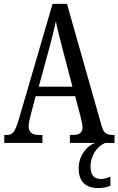

<svg xmlns="http://www.w3.org/2000/svg" viewBox="-20 -734 608 986"><path d="M2 0H198V-41H177C141 -41 127 -59 127 -86C127 -104 134 -129 138 -145L163 -240H366L393 -138C398 -118 404 -93 404 -80C404 -56 389 -41 357 -41H339V0H468C428 14 384 63 384 130C384 202 423 232 486 232C505 232 531 228 547 219V173C528 182 513 185 497 185C465 185 445 166 445 123C445 60 484 14 520 0H568V-41H560C527 -41 512 -51 502 -87L324 -714H250L76 -119C57 -55 44 -41 15 -41H2ZM179 -289 234 -490C247 -539 259 -587 267 -624C274 -587 287 -540 302 -480L352 -289Z"/></svg>

Font: Noto Serif Ethiopic XCn
Style: Regular
Weight: 400
Width: 2
Designer: Monotype Design Team
Foundry: Monotype Imaging Inc.
Version: Version 2.102